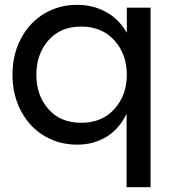

<svg xmlns="http://www.w3.org/2000/svg" viewBox="-20 -592 706 802"><path d="M318.8 -481Q232.4 -481 182.1 -423.3Q131.8 -365.7 131.8 -279.8Q131.8 -193.8 182.1 -136.5Q232.4 -79.1 318.8 -79.1Q406.2 -79.1 458 -136.7Q509.8 -194.3 509.8 -279.8Q509.8 -365.2 458 -423.1Q406.2 -481 318.8 -481ZM301.8 -571.8Q368.7 -571.8 422.9 -542Q477.1 -512.2 509.8 -455.1V-560.1H608.9V189.9H508.8V-117.2Q479 -54.2 425.3 -21Q371.6 12.2 301.8 12.2Q227.1 12.2 165.8 -23.9Q104.5 -60.1 68.4 -127.2Q32.2 -194.3 32.2 -279.8Q32.2 -365.2 68.4 -432.4Q104.5 -499.5 165.8 -535.6Q227.1 -571.8 301.8 -571.8Z"/></svg>

Font: TASA Explorer Medium
Style: Regular
Weight: 500
Designer: Weizhong Zhang
Foundry: Local Remote
Version: Version 1.000;Glyphs 3.1.2 (3151)